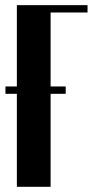

<svg xmlns="http://www.w3.org/2000/svg" viewBox="-20 -719 357 739"><path d="M44.9 0V-357.9H1V-386.2H44.9V-699.2H316.9V-670.9H174.8V-386.2H232.9V-357.9H174.8V0Z"/></svg>

Font: Moniqa Black Heading
Style: Regular
Weight: 900
Designer: Rajesh Rajput
Foundry: Rajesh Rajput
Version: Version 1.000